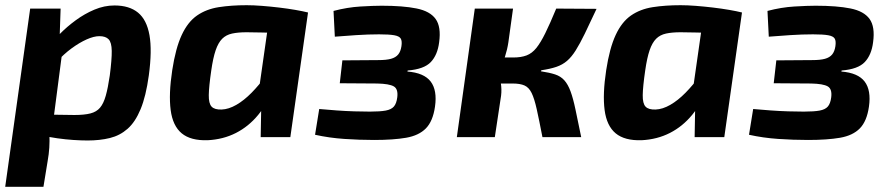

<svg xmlns="http://www.w3.org/2000/svg" viewBox="-25 -527 3422 738"><path d="M415 -506Q472 -506 505.5 -478.5Q539 -451 549.5 -392Q560 -333 547 -237Q536 -157 515.5 -107.5Q495 -58 465.5 -32Q436 -6 397.5 3.5Q359 13 312 13Q287 13 257 11Q227 9 195 4.5Q163 0 134 -7Q105 -14 84 -23L106 -88Q151 -87 188 -86Q225 -85 261 -85Q299 -85 322.5 -91Q346 -97 359.5 -113Q373 -129 381.5 -159Q390 -189 397 -237Q405 -299 404.5 -331.5Q404 -364 392.5 -376Q381 -388 357 -388Q336 -388 308 -375.5Q280 -363 250 -341Q220 -319 193 -289L166 -349Q180 -371 206 -397.5Q232 -424 266 -449Q300 -474 338 -490Q376 -506 415 -506ZM208 -494 204 -376 219 -364 175 -26 165 -10Q166 16 164.5 40.5Q163 65 158 93L142 191H-5L91 -494Z M923 -507Q949 -507 981.5 -504.5Q1014 -502 1047.5 -498Q1081 -494 1110 -489Q1139 -484 1159 -479L1059 -400Q1019 -401 985.5 -402Q952 -403 923 -403Q890 -403 867 -398Q844 -393 829 -378Q814 -363 804 -334Q794 -305 787 -256Q778 -194 777.5 -161.5Q777 -129 788.5 -117Q800 -105 827 -106Q854 -107 883.5 -124Q913 -141 942 -170.5Q971 -200 998 -237L1024 -189Q1004 -130 967.5 -85.5Q931 -41 882 -16Q833 9 773 12Q708 14 673.5 -14.5Q639 -43 631 -104Q623 -165 637 -257Q650 -342 673.5 -392.5Q697 -443 732.5 -467.5Q768 -492 816 -499.5Q864 -507 923 -507ZM1014 -488 1159 -479 1091 0H977L979 -112L962 -124Z M1442 -505Q1524 -505 1576 -494.5Q1628 -484 1649.5 -454Q1671 -424 1663 -365Q1657 -316 1631 -288.5Q1605 -261 1542 -256L1541 -252Q1605 -247 1630.5 -213.5Q1656 -180 1647 -117Q1639 -61 1612 -33.5Q1585 -6 1536 2.5Q1487 11 1413 11Q1356 11 1298 7Q1240 3 1186 -9L1202 -108Q1235 -105 1269.5 -102.5Q1304 -100 1337 -99Q1370 -98 1397 -98Q1436 -98 1457.5 -102Q1479 -106 1489 -117.5Q1499 -129 1502 -153Q1506 -185 1488.5 -195Q1471 -205 1425 -206L1281 -207L1291 -295L1429 -296Q1460 -296 1478 -301Q1496 -306 1505.5 -317.5Q1515 -329 1518 -349Q1521 -369 1515.5 -378.5Q1510 -388 1490.5 -391.5Q1471 -395 1432 -395Q1391 -395 1344.5 -392Q1298 -389 1262 -386L1257 -485Q1310 -499 1360.5 -502Q1411 -505 1442 -505Z M2268 -493Q2242 -437 2223 -398Q2204 -359 2188 -333.5Q2172 -308 2154.5 -293Q2137 -278 2113.5 -270Q2090 -262 2056 -257L2054 -253Q2087 -248 2108.5 -241Q2130 -234 2144 -218.5Q2158 -203 2168 -176Q2178 -149 2187 -106Q2196 -63 2209 0H2060Q2047 -67 2038 -107.5Q2029 -148 2018.5 -169.5Q2008 -191 1991 -198.5Q1974 -206 1945 -206L1948 -306Q1978 -306 1999 -314Q2020 -322 2036.5 -342.5Q2053 -363 2071 -399.5Q2089 -436 2113 -494ZM1947 -494 1929 -364Q1925 -337 1916 -309Q1907 -281 1893 -254Q1896 -233 1900 -208Q1904 -183 1901 -159L1877 0H1731L1800 -494ZM1988 -306 1975 -206H1870L1883 -306Z M2591 -507Q2617 -507 2649.5 -504.5Q2682 -502 2715.5 -498Q2749 -494 2778 -489Q2807 -484 2827 -479L2727 -400Q2687 -401 2653.5 -402Q2620 -403 2591 -403Q2558 -403 2535 -398Q2512 -393 2497 -378Q2482 -363 2472 -334Q2462 -305 2455 -256Q2446 -194 2445.5 -161.5Q2445 -129 2456.5 -117Q2468 -105 2495 -106Q2522 -107 2551.5 -124Q2581 -141 2610 -170.5Q2639 -200 2666 -237L2692 -189Q2672 -130 2635.5 -85.5Q2599 -41 2550 -16Q2501 9 2441 12Q2376 14 2341.5 -14.5Q2307 -43 2299 -104Q2291 -165 2305 -257Q2318 -342 2341.5 -392.5Q2365 -443 2400.5 -467.5Q2436 -492 2484 -499.5Q2532 -507 2591 -507ZM2682 -488 2827 -479 2759 0H2645L2647 -112L2630 -124Z M3110 -505Q3192 -505 3244 -494.5Q3296 -484 3317.5 -454Q3339 -424 3331 -365Q3325 -316 3299 -288.5Q3273 -261 3210 -256L3209 -252Q3273 -247 3298.5 -213.5Q3324 -180 3315 -117Q3307 -61 3280 -33.5Q3253 -6 3204 2.5Q3155 11 3081 11Q3024 11 2966 7Q2908 3 2854 -9L2870 -108Q2903 -105 2937.5 -102.5Q2972 -100 3005 -99Q3038 -98 3065 -98Q3104 -98 3125.5 -102Q3147 -106 3157 -117.5Q3167 -129 3170 -153Q3174 -185 3156.5 -195Q3139 -205 3093 -206L2949 -207L2959 -295L3097 -296Q3128 -296 3146 -301Q3164 -306 3173.5 -317.5Q3183 -329 3186 -349Q3189 -369 3183.5 -378.5Q3178 -388 3158.5 -391.5Q3139 -395 3100 -395Q3059 -395 3012.5 -392Q2966 -389 2930 -386L2925 -485Q2978 -499 3028.5 -502Q3079 -505 3110 -505Z"/></svg>

Font: Exo 2
Style: Bold Italic
Weight: 700
Italic angle: -8°
Designer: Natanael Gama
Foundry: Natanael Gama
Version: Version 2.010